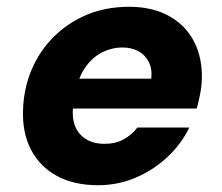

<svg xmlns="http://www.w3.org/2000/svg" viewBox="-20 -534 654 566"><path d="M269 12Q198 12 147.5 -15.5Q97 -43 71 -93.5Q45 -144 48 -212Q50 -273 73 -328Q96 -383 138 -425Q180 -467 236 -490.5Q292 -514 361 -514Q429 -514 478 -487Q527 -460 552 -411.5Q577 -363 575 -300Q574 -277 569.5 -254.5Q565 -232 560 -214H152L168 -302H426Q429 -331 418.5 -351.5Q408 -372 388 -383Q368 -394 341 -394Q309 -394 280 -379Q251 -364 230.5 -334Q210 -304 202 -258L197 -229Q191 -194 199.5 -167.5Q208 -141 231 -125.5Q254 -110 288 -110Q321 -110 345 -123.5Q369 -137 385 -158H538Q515 -110 474 -71.5Q433 -33 380.5 -10.5Q328 12 269 12Z"/></svg>

Font: DM Sans 16pt Black
Style: Italic
Weight: 900
Italic angle: -10°
Version: Version 4.004;gftools[0.9.30]